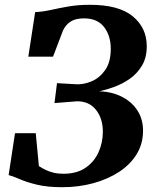

<svg xmlns="http://www.w3.org/2000/svg" viewBox="-20 -771 650 800"><path d="M239 9Q177 9 133.8 -1.5Q90.5 -12 62.2 -24.5Q34 -37 16 -41.5L42.5 -216H129L142 -79Q155 -70.5 169.8 -63.2Q184.5 -56 203 -51.5Q221.5 -47 244 -47Q299.5 -47 335.8 -71.5Q372 -96 390.2 -136Q408.5 -176 408.5 -222.5Q408.5 -277 380.2 -313Q352 -349 301.5 -349L207 -341.5L217.5 -424.5L296 -420Q328 -418 361.8 -432.2Q395.5 -446.5 418.5 -479.5Q441.5 -512.5 441.5 -567.5Q441.5 -622.5 413.5 -658.5Q385.5 -694.5 330 -694.5Q294.5 -694.5 273.8 -680.8Q253 -667 242.5 -644L201 -535H98L126.5 -720.5Q158 -722 191.5 -729.5Q225 -737 265.2 -744Q305.5 -751 355 -751Q475 -751 533.2 -703Q591.5 -655 591.5 -578.5Q591.5 -530.5 571.2 -497Q551 -463.5 519.8 -442Q488.5 -420.5 454.8 -408.5Q421 -396.5 393.5 -390.5Q446 -389 487.2 -368.2Q528.5 -347.5 552.2 -311.2Q576 -275 576 -226.5Q576 -172.5 549.8 -129.2Q523.5 -86 476.8 -55.2Q430 -24.5 369.2 -7.8Q308.5 9 239 9Z"/></svg>

Font: Merriweather 36pt ExtraBold
Style: Italic
Weight: 800
Italic angle: -7.8°
Version: Version 2.101